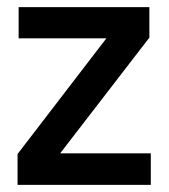

<svg xmlns="http://www.w3.org/2000/svg" viewBox="-20 -516 473 536"><path d="M29 0V-86L277 -409H32V-496H397V-411L148 -88H401V0Z"/></svg>

Font: Rethink Sans Medium
Style: Regular
Weight: 500
Designer: The Rethink Sans project authors (Hans Thiessen). DM Sans designed by Colophon Foundry.
Foundry: Rethink Communications LLC
Version: Version 1.001